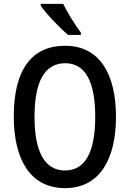

<svg xmlns="http://www.w3.org/2000/svg" viewBox="-20 -960 669 990"><path d="M306 -940H190V-931C216 -891 290 -814 331 -780H397V-792C369 -828 327 -896 306 -940ZM578 -358C578 -573 497 -724 316 -724C139 -724 51 -595 51 -359C51 -146 131 10 315 10C497 10 578 -143 578 -358ZM158 -358C158 -537 209 -634 316 -634C420 -634 471 -539 471 -358C471 -176 420 -81 315 -81C210 -81 158 -178 158 -358Z"/></svg>

Font: Noto Sans Khmer UI Condensed Medium
Style: Regular
Weight: 500
Width: 3
Designer: Danh Hong and the Monotype Design Team
Foundry: Monotype Imaging Inc.
Version: Version 2.002